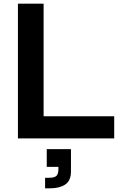

<svg xmlns="http://www.w3.org/2000/svg" viewBox="-20 -749 641 1039"><path d="M77 0V-729H216V-120H598V0ZM224 270V213H246Q275 213 285.5 202.5Q296 192 296 167V154H233V58H364V179Q364 229 333 249.5Q302 270 252 270Z"/></svg>

Font: BDO Grotesk DemiBold
Style: Regular
Weight: 600
Designer: Deni Anggara
Foundry: Lokal Container
Version: Version 2.000